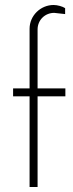

<svg xmlns="http://www.w3.org/2000/svg" viewBox="-20 -753 295 773"><path d="M243.2 -397H131.3V-634.3C131.3 -672.4 161.1 -701.2 198.2 -701.2L242.2 -696.3V-720.2C231.9 -727.1 211.4 -732.9 195.8 -732.9C143.1 -732.9 99.1 -689.9 99.1 -637.2V-397H32.7V-365.2H99.1V0H131.3V-365.2H243.2Z"/></svg>

Font: Now ExtraLight
Style: Regular
Weight: 200
Designer: Alfredo Marco Pradil
Foundry: Alfredo Marco Pradil
Version: Version 1.200;hotconv 1.0.109;makeotfexe 2.5.65596